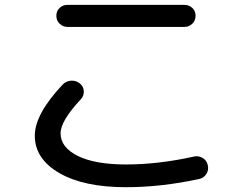

<svg xmlns="http://www.w3.org/2000/svg" viewBox="-20 -740 1040 800"><path d="M260.7 -719.7H749Q767.6 -719.7 781.2 -707Q794.9 -694.3 794.9 -674.3Q794.9 -654.3 781.2 -641.1Q767.6 -627.9 749 -627.9H260.7Q242.2 -627.9 228.5 -641.1Q214.8 -654.3 214.8 -674.3Q214.8 -694.3 228.5 -707Q242.2 -719.7 260.7 -719.7ZM504.9 40Q329.1 40 227.1 -19Q125 -78.1 125 -174.8Q125 -264.6 241.2 -387.7Q254.9 -402.3 275.9 -403.8Q296.9 -405.3 313.5 -391.6Q328.1 -379.9 329.1 -360.4Q330.1 -340.8 317.4 -327.1Q232.4 -236.3 232.4 -184.6Q232.4 -126 304.2 -90.3Q376 -54.7 504.9 -54.7Q639.6 -54.7 789.1 -87.9Q807.6 -91.8 824.2 -82Q840.8 -72.3 845.7 -52.2Q850.6 -32.2 839.8 -15.1Q829.1 2 809.6 5.9Q651.4 40 504.9 40Z"/></svg>

Font: Rounded Mgen+ 1m medium
Style: Regular
Weight: 500
Designer: [Source Han Sans]
Ryoko NISHIZUKA  (kana & ideographs); Paul D. Hunt (Latin, Greek & Cyrillic); Wenlong ZHANG  (bopomofo
Version: Version 1.059.20150602